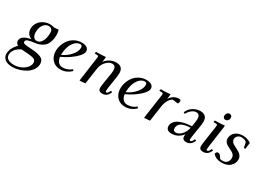

<svg xmlns="http://www.w3.org/2000/svg" viewBox="-53 -1450 3517 2584"><g transform="rotate(30 1706.0 -158.0)"><path d="M-27.8 184.1Q-27.8 101.6 54.2 13.2Q18.1 -5.4 18.1 -43.9Q18.1 -125.5 167 -151.9Q127.9 -167 106.9 -197.3Q85.9 -227.5 85.9 -268.1Q85.9 -309.1 102.8 -344.2Q119.6 -379.4 147.7 -402.6Q175.8 -425.8 211.4 -439Q247.1 -452.1 285.2 -452.1Q319.8 -452.1 351.1 -440.9L419.9 -445.8Q432.1 -404.3 432.1 -369.1Q431.6 -316.9 419.9 -276.6Q408.2 -236.3 389.4 -210.9Q370.6 -185.5 342.5 -168.2Q314.5 -150.9 286.6 -142.8Q258.8 -134.8 224.1 -130.9Q160.6 -123.5 129.9 -112.1Q99.1 -100.6 99.1 -77.1Q99.1 -56.6 123.5 -49.1Q147.9 -41.5 227.1 -38.1Q334.5 -32.7 385.3 -7.6Q436 17.6 436 78.1Q436 127.4 406.5 170.7Q377 213.9 331.5 241.5Q286.1 269 233.6 284.9Q181.2 300.8 132.8 300.8Q49.8 300.8 11 267.8Q-27.8 234.9 -27.8 184.1ZM5.9 179.2Q5.9 221.2 40.3 243.7Q74.7 266.1 131.8 266.1Q188 266.1 238.8 243.4Q289.6 220.7 319.8 184.8Q350.1 148.9 350.1 110.8Q350.1 97.7 346.2 87.9Q342.3 78.1 336.4 71Q330.6 64 318.1 58.8Q305.7 53.7 294.9 50.5Q284.2 47.4 263.7 44.9Q243.2 42.5 228 41.3Q212.9 40 185.1 38.1Q150.9 36.1 122.1 33.2Q117.2 35.2 109.4 38.8Q101.6 42.5 81.5 55.9Q61.5 69.3 46.1 84.7Q30.8 100.1 18.3 125.7Q5.9 151.4 5.9 179.2ZM168.9 -263.2Q168.9 -220.2 186.8 -193.6Q204.6 -167 238.8 -167Q286.1 -167 315.2 -219Q344.2 -271 344.2 -349.1Q344.2 -353.5 341.8 -381.8Q325.7 -422.9 279.8 -422.9Q234.4 -422.9 201.7 -378.7Q168.9 -334.5 168.9 -263.2Z M529.3 -178.2Q529.3 -231 547.9 -280.8Q566.4 -330.6 598.6 -368.4Q630.9 -406.2 677.7 -429.2Q724.6 -452.1 777.3 -452.1Q830.1 -452.1 858.9 -432.4Q887.7 -412.6 887.7 -377Q887.7 -342.3 844.7 -295.2Q801.8 -248 740.7 -206.8Q679.7 -165.5 618.7 -139.2Q624 -91.3 649.2 -61.8Q674.3 -32.2 718.8 -32.2Q796.4 -32.2 854.5 -83L868.7 -63Q797.4 6.8 704.6 6.8Q624.5 6.8 576.9 -45.7Q529.3 -98.1 529.3 -178.2ZM616.7 -168Q697.8 -205.1 750.2 -266.4Q802.7 -327.6 802.7 -382.8Q802.7 -402.3 796.4 -412.6Q790 -422.9 772.5 -422.9Q724.1 -422.9 687.5 -383.1Q650.9 -343.3 633.8 -286.6Q616.7 -230 616.7 -169.9Z M999.5 -411.1 1004.4 -439Q1091.8 -439 1155.3 -445.8L1153.3 -418L1145.5 -363.8Q1176.3 -405.8 1220.9 -429Q1265.6 -452.1 1314.5 -452.1Q1421.4 -452.1 1421.4 -345.2Q1421.4 -320.3 1417.5 -294.9L1388.2 -104Q1383.3 -68.8 1383.3 -58.1Q1383.3 -35.2 1396.5 -35.2Q1415 -35.2 1430.2 -64.9L1441.4 -86.9L1464.4 -76.2L1453.6 -54.2Q1444.3 -35.6 1432.6 -23.2Q1420.9 -10.7 1407.7 -4.4Q1394.5 2 1381.8 4.4Q1369.1 6.8 1354.5 6.8Q1325.7 6.8 1310.1 -7.1Q1294.4 -21 1294.4 -47.9Q1294.4 -71.8 1299.3 -105L1328.6 -290Q1332.5 -313 1332.5 -334Q1332.5 -358.9 1327.4 -375.2Q1322.3 -391.6 1312.7 -398.9Q1303.2 -406.2 1294.4 -408.7Q1285.6 -411.1 1273.4 -411.1Q1229 -411.1 1184.1 -364.3Q1139.2 -317.4 1128.4 -244.1L1093.3 0L1006.3 6.8L1008.3 -17.1L1056.6 -363.8Q1059.6 -380.9 1059.6 -391.1Q1059.6 -402.8 1053.2 -407Q1046.9 -411.1 1029.3 -411.1Z M1534.2 -178.2Q1534.2 -231 1552.7 -280.8Q1571.3 -330.6 1603.5 -368.4Q1635.7 -406.2 1682.6 -429.2Q1729.5 -452.1 1782.2 -452.1Q1835 -452.1 1863.8 -432.4Q1892.6 -412.6 1892.6 -377Q1892.6 -342.3 1849.6 -295.2Q1806.6 -248 1745.6 -206.8Q1684.6 -165.5 1623.5 -139.2Q1628.9 -91.3 1654.1 -61.8Q1679.2 -32.2 1723.6 -32.2Q1801.3 -32.2 1859.4 -83L1873.5 -63Q1802.2 6.8 1709.5 6.8Q1629.4 6.8 1581.8 -45.7Q1534.2 -98.1 1534.2 -178.2ZM1621.6 -168Q1702.6 -205.1 1755.1 -266.4Q1807.6 -327.6 1807.6 -382.8Q1807.6 -402.3 1801.3 -412.6Q1794.9 -422.9 1777.3 -422.9Q1729 -422.9 1692.4 -383.1Q1655.8 -343.3 1638.7 -286.6Q1621.6 -230 1621.6 -169.9Z M2004.4 -411.1 2009.3 -439Q2095.7 -439 2159.2 -445.8L2157.2 -418L2150.4 -371.1Q2205.1 -452.1 2290.5 -452.1Q2318.4 -452.1 2318.4 -428.2Q2318.4 -410.2 2306.2 -388.2L2218.3 -397.9Q2186.5 -378.9 2163.6 -338.6Q2140.6 -298.3 2132.3 -244.1L2097.2 0L2009.3 6.8L2011.2 -17.1L2061.5 -363.8Q2064.5 -380.9 2064.5 -391.1Q2064.5 -402.8 2058.1 -407Q2051.8 -411.1 2034.2 -411.1Z M2348.1 -62Q2348.1 -95.2 2366 -122.3Q2383.8 -149.4 2411.6 -166.3Q2439.5 -183.1 2477.1 -194.6Q2514.6 -206.1 2550.5 -211.2Q2586.4 -216.3 2624 -217.8L2634.8 -290Q2639.2 -315.4 2639.2 -334Q2639.2 -358.9 2634 -375.2Q2628.9 -391.6 2619.4 -398.9Q2609.9 -406.2 2601.1 -408.7Q2592.3 -411.1 2580.1 -411.1Q2548.8 -411.1 2514.2 -385Q2479.5 -358.9 2456.1 -314L2433.1 -325.2Q2459 -388.7 2512.5 -420.4Q2565.9 -452.1 2621.1 -452.1Q2728 -452.1 2728 -345.2Q2728 -320.3 2724.1 -294.9L2693.8 -104Q2689 -68.8 2689 -58.1Q2689 -35.2 2702.1 -35.2Q2720.7 -35.2 2735.8 -64.9L2747.1 -86.9L2770 -76.2L2758.8 -54.2Q2727.5 6.8 2659.2 6.8Q2630.4 6.8 2614.7 -7.1Q2599.1 -21 2599.1 -47.9Q2599.1 -60.5 2601.1 -80.1Q2571.8 -39.1 2527.6 -16.1Q2483.4 6.8 2434.1 6.8Q2389.6 6.8 2368.9 -12Q2348.1 -30.8 2348.1 -62ZM2433.1 -80.1Q2433.1 -57.1 2444.8 -45.7Q2456.5 -34.2 2475.1 -34.2Q2518.6 -34.2 2561.3 -77.4Q2604 -120.6 2619.1 -190.9Q2433.1 -184.6 2433.1 -80.1Z M2846.7 -411.1 2851.6 -439Q2939.9 -439 3003.4 -445.8L3001.5 -418L2956.5 -104Q2951.7 -68.8 2951.7 -58.1Q2951.7 -35.2 2964.4 -35.2Q2983.4 -35.2 2998.5 -64.9L3009.8 -86.9L3032.7 -76.2L3021.5 -54.2Q2990.2 6.8 2921.4 6.8Q2892.6 6.8 2877.2 -7.1Q2861.8 -21 2861.8 -47.9Q2861.8 -71.8 2866.7 -105L2904.8 -363.8Q2907.7 -380.9 2907.7 -391.1Q2907.7 -402.8 2901.4 -407Q2895 -411.1 2877.4 -411.1ZM2928.7 -558.1Q2928.7 -582 2943.8 -599.6Q2959 -617.2 2981.4 -617.2Q2997.6 -617.2 3009 -606.2Q3020.5 -595.2 3020.5 -576.2Q3020.5 -551.3 3005.4 -534.2Q2990.2 -517.1 2966.8 -517.1Q2950.7 -517.1 2939.7 -529.8Q2928.7 -542.5 2928.7 -558.1Z M3073.2 -47.9Q3080.1 -86.9 3107.4 -86.9Q3141.1 -86.9 3172.4 -24.9Q3189.5 -21 3214.4 -21Q3255.4 -21 3279.3 -47.4Q3303.2 -73.7 3303.2 -116.2Q3303.2 -140.6 3289.6 -159.4Q3275.9 -178.2 3255.6 -188.7Q3235.4 -199.2 3211.7 -211.4Q3188 -223.6 3167.7 -235.4Q3147.5 -247.1 3133.8 -267.8Q3120.1 -288.6 3120.1 -315.9Q3120.1 -376 3166 -414.1Q3211.9 -452.1 3283.2 -452.1Q3318.4 -452.1 3353 -441.2Q3387.7 -430.2 3411.1 -412.1L3397.5 -314H3374.5L3357.4 -396Q3326.2 -422.9 3278.3 -422.9Q3243.2 -422.9 3220.2 -401.1Q3197.3 -379.4 3197.3 -347.2Q3197.3 -326.2 3211.7 -308.8Q3226.1 -291.5 3247.3 -280.8Q3268.6 -270 3293.7 -256.6Q3318.8 -243.2 3340.1 -229.7Q3361.3 -216.3 3375.7 -193.8Q3390.1 -171.4 3390.1 -143.1Q3390.1 -81.1 3342.8 -36.6Q3295.4 7.8 3210.4 7.8Q3167.5 7.8 3134.5 -5.1Q3101.6 -18.1 3073.2 -47.9Z"/></g></svg>

Font: Dihjauti
Style: Bold Italic
Weight: 700
Italic angle: -9°
Designer: T. Christopher White
Version: Version 3.0.0